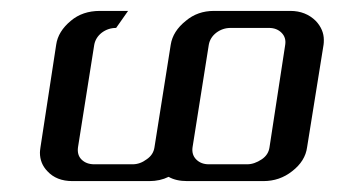

<svg xmlns="http://www.w3.org/2000/svg" viewBox="-20 -332 617 352"><path d="M53.2 -52.2Q53.2 -55.2 54.2 -62L83 -250Q86.4 -274.4 109.9 -293.9Q131.3 -312 163.1 -312H214.8L192.9 -280.8Q178.2 -280.8 166.5 -272Q155.3 -263.2 152.8 -250L123 -62Q121.1 -47.9 129.4 -39.6Q138.2 -30.8 152.8 -30.8H223.1Q236.8 -30.8 249 -40Q261.2 -48.3 263.2 -62L293 -250Q296.9 -274.9 320.8 -293.9Q342.3 -312 372.1 -312H512.2Q540.5 -312 559.1 -293.5Q573.7 -277.8 573.7 -258.8Q573.7 -252.9 573.2 -250L543 -62Q539.6 -36.6 515.6 -18.1Q492.7 0 462.9 0H323.2Q302.7 0 289.1 -7.8Q273.4 0 253.9 0H112.8Q83.5 0 66.9 -18.1Q53.2 -32.2 53.2 -52.2ZM333 -62Q331.1 -48.3 339.8 -39.6Q348.6 -30.8 362.8 -30.8H433.1Q446.3 -30.8 460 -40Q472.2 -48.3 474.1 -62L502.9 -250Q504.9 -263.2 496.1 -272Q487.3 -280.8 473.1 -280.8H402.8Q388.2 -280.8 376.5 -272Q365.2 -263.2 362.8 -250Z"/></svg>

Font: Hhenum
Style: Italic
Weight: 400
Designer: T. Christopher White
Version: Version 1.0